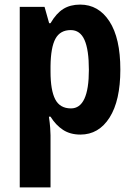

<svg xmlns="http://www.w3.org/2000/svg" viewBox="-20 -576 580 836"><path d="M329 -556Q409 -556 456.5 -483Q504 -410 504 -273Q504 -138 457 -64Q410 10 330 10Q286 10 254.5 -10.5Q223 -31 200 -68H193Q197 -40 198.5 -19.5Q200 1 200 13V240H66V-546H174L194 -475H200Q225 -518 255.5 -537Q286 -556 329 -556ZM288 -445Q242 -445 221.5 -407.5Q201 -370 200 -288V-264Q200 -183 220.5 -143.5Q241 -104 289 -104Q367 -104 367 -272Q367 -359 348 -402Q329 -445 288 -445Z"/></svg>

Font: Noto Sans Sinhala UI Condensed
Style: Bold
Weight: 700
Width: 3
Designer: Jelle Bosma - Monotype Design Team
Foundry: Monotype Imaging Inc.
Version: Version 2.006; ttfautohint (v1.8.4.7-5d5b)